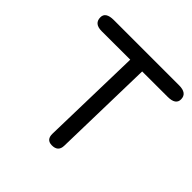

<svg xmlns="http://www.w3.org/2000/svg" viewBox="-191 -902 1097 1097"><g transform="rotate(45 357.5 -353.5)"><path d="M123 -732.4Q57.1 -732.4 57.1 -689.5Q57.1 -638.2 118.7 -638.2Q233.9 -638.2 349.1 -638.7L334 -25.4Q333 23.4 377 24.4Q429.2 25.4 430.2 -24.4L444.8 -639.2L650.4 -639.6Q715.8 -639.6 714.8 -684.6Q713.9 -732.4 650.4 -732.4Z"/></g></svg>

Font: Comic Relief
Style: Regular
Weight: 400
Designer: Jeff Davis
Foundry: Loudifier
Version: Version 1.200; ttfautohint (v1.8.4.7-5d5b)